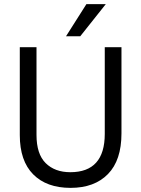

<svg xmlns="http://www.w3.org/2000/svg" viewBox="-20 -903 685 931"><path d="M369 -727H300L399 -883H493ZM569 -256Q569 -126 503.5 -59Q438 8 322 8Q206 8 141 -57.5Q76 -123 76 -248V-674H157V-249Q157 -156 201.5 -112Q246 -68 321 -68Q488 -68 488 -254V-674H569Z"/></svg>

Font: Hind Madurai
Style: Regular
Weight: 400
Designer: Jyotish Sonowal
Foundry: Indian Type Foundry
Version: Version 0.702;PS 1.0;hotconv 1.0.81;makeotf.lib2.5.63406